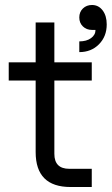

<svg xmlns="http://www.w3.org/2000/svg" viewBox="-20 -750 448 770"><path d="M123 -140V-427H15V-500H123V-660H198V-500H348V-427H198V-133Q198 -73 258 -73H348V0H263Q123 0 123 -140ZM363 -630H349Q327 -630 312.5 -644Q298 -658 298 -680Q298 -702 312.5 -716Q327 -730 349 -730Q375 -730 391.5 -708.5Q408 -687 408 -652Q408 -604 377 -572.5Q346 -541 298 -541V-584Q327 -584 345 -597Q363 -610 363 -630Z"/></svg>

Font: MedMera Sans
Style: Regular
Weight: 400
Designer: Kasper Nordkvist
Foundry: UNCUT.wtf
Version: Version 1.300